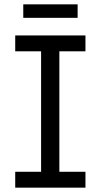

<svg xmlns="http://www.w3.org/2000/svg" viewBox="-20 -863 463 883"><path d="M50 0H373V-73H253V-627H373V-700H50V-627H169V-73H50ZM87 -781H337V-843H87Z"/></svg>

Font: Finlandica
Style: Regular
Weight: 400
Designer: Niklas Ekholm, Juho Hiilivirta, Jaakko Suomalainen
Foundry: Helsinki Type Studio
Version: Version 2.000;Glyphs 3.2 (3202)